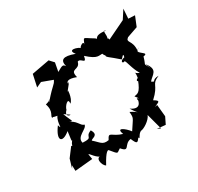

<svg xmlns="http://www.w3.org/2000/svg" viewBox="-145 -814 1046 1015"><g transform="rotate(-30 378.5 -306.0)"><path d="M689 -297C666 -347 670 -310 687 -370C730 -375 662 -398 675 -414C665 -405 708 -442 675 -412C681 -476 639 -477 667 -499L733 -522L757 -581L717 -583L721 -642L688 -591L576 -537C574 -552 566 -547 561 -544C586 -544 558 -605 584 -588C502 -599 532 -560 514 -580C453 -616 467 -622 447 -580C459 -610 401 -572 431 -567C413 -589 348 -604 384 -561C316 -586 296 -572 307 -530C296 -545 293 -546 256 -524L266 -577L242 -603L134 -583L118 -509L150 -524L215 -500C200 -471 204 -490 135 -411C136 -430 159 -420 113 -408C132 -356 98 -340 108 -330C141 -338 80 -335 136 -326C113 -293 126 -240 113 -281C60 -210 89 -185 142 -229C134 -159 127 -163 160 -196C108 -149 136 -146 119 -151L79 -98L63 -44L72 -60L73 -26L181 -36L176 -67C179 -75 207 -22 235 -25C193 -40 208 22 228 30C264 -37 277 -36 280 -33C319 14 308 4 336 -12C375 35 365 -21 410 -26C427 15 432 11 449 -13C454 5 455 -23 478 -36C496 -36 541 -64 551 -91L577 6L556 -3L608 2L628 -39L621 -112L607 -107C621 -120 659 -119 615 -144C683 -206 647 -217 705 -242C657 -241 681 -216 655 -235C678 -263 721 -272 676 -329ZM198 -297C201 -292 162 -298 193 -329C197 -350 234 -387 227 -347C253 -364 253 -436 251 -412C228 -392 302 -473 270 -444C267 -454 277 -471 328 -451C312 -513 361 -473 372 -520C395 -532 407 -478 416 -530C474 -477 484 -494 511 -491C500 -515 504 -483 515 -476C511 -465 529 -459 579 -414C582 -412 606 -450 597 -417C563 -410 573 -390 587 -398C595 -398 602 -343 627 -305C588 -316 613 -343 604 -287C577 -275 608 -263 600 -278C574 -209 559 -216 540 -211C575 -164 537 -216 546 -184C548 -200 548 -124 485 -168C521 -110 526 -129 476 -153C479 -110 478 -121 437 -57C414 -88 369 -120 389 -69C327 -87 328 -123 306 -79C266 -72 262 -92 228 -121C232 -133 277 -127 250 -171C202 -153 249 -132 180 -136C167 -179 236 -188 237 -214C212 -219 216 -255 159 -273C205 -256 190 -255 167 -318Z"/></g></svg>

Font: Asimov Aggro
Style: It
Weight: 500
Designer: Google
Version: Version 2.000980; 2014